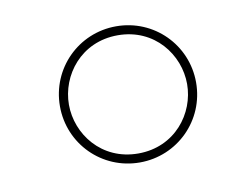

<svg xmlns="http://www.w3.org/2000/svg" viewBox="-45 -765 495 400"><g transform="rotate(-10 202.5 -565.0)"><path d="M347 -565C347 -503 300 -440 222 -440C144 -440 97 -503 97 -565C97 -627 144 -690 222 -690C300 -690 347 -627 347 -565ZM222 -421C302 -421 366 -485 366 -565C366 -645 302 -709 222 -709C142 -709 78 -645 78 -565C78 -485 142 -421 222 -421Z"/></g></svg>

Font: Advent Pro
Style: Thin
Weight: 100
Designer: Andreas Kalpakidis
Foundry: Andreas Kalpakidis
Version: Version 2.002 2007